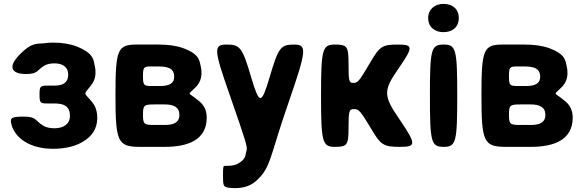

<svg xmlns="http://www.w3.org/2000/svg" viewBox="-20 -758 3007 991"><path d="M341 -160C341 -116 306 -96 261 -96C239 -96 218 -100 202 -110C161 -135 169 -156 105 -156C40 -156 30 -151 39 -116C42 -103 47 -92 53 -82C88 -23 162 10 254 10C321 10 378 -5 418 -33C454 -57 482 -93 482 -149C482 -183 473 -209 457 -229C413 -284 408 -265 448 -315C463 -333 473 -356 473 -384C473 -396 472 -408 469 -419C462 -448 466 -481 379 -517C344 -531 302 -538 254 -538C239 -538 225 -537 211 -535C175 -530 147 -544 81 -476C13 -406 48 -376 113 -376C177 -376 169 -395 207 -418C221 -427 241 -431 261 -431C303 -431 332 -413 332 -373C332 -332 306 -316 261 -316H223C188 -316 184 -312 184 -270C184 -228 188 -224 223 -224H261C311 -224 341 -209 341 -160Z M1020 -381C1020 -393 1019 -405 1016 -416C1009 -444 1012 -478 924 -510C888 -523 844 -528 797 -528H687C586 -528 576 -504 576 -264C576 -24 588 0 704 0H831C949 0 1047 -35 1047 -151C1047 -188 1033 -215 1010 -234C947 -289 944 -260 992 -310C1009 -328 1020 -351 1020 -381ZM906 -165C906 -125 875 -113 831 -113H775C723 -113 718 -118 718 -166C718 -214 723 -219 775 -219H831C876 -219 906 -205 906 -165ZM879 -362C879 -324 848 -314 805 -314H762C722 -314 718 -319 718 -365C718 -410 722 -415 758 -415H797C845 -415 879 -406 879 -362Z M1131 151C1131 199 1133 207 1160 211C1170 212 1181 213 1193 213C1243 213 1279 198 1305 173C1379 106 1372 51 1468 -225C1563 -500 1566 -528 1498 -528C1429 -528 1417 -513 1373 -364C1329 -215 1319 -215 1275 -364C1231 -513 1219 -528 1150 -528C1081 -528 1083 -504 1167 -264C1251 -23 1259 3 1252 21C1245 39 1254 58 1213 84C1198 94 1178 98 1152 98H1142C1132 97 1131 102 1131 151Z M1893 -98C1945 -9 1959 0 2044 0C2129 0 2129 -13 2044 -139C1958 -264 1957 -289 2036 -403C2114 -516 2114 -528 2033 -528C1952 -528 1939 -519 1887 -429C1834 -339 1827 -330 1804 -330C1781 -330 1779 -339 1779 -429C1779 -519 1772 -528 1708 -528C1644 -528 1637 -504 1637 -264C1637 -24 1644 0 1708 0C1772 0 1779 -9 1779 -98C1779 -186 1782 -195 1807 -195C1832 -195 1840 -186 1893 -98Z M2340 -264C2340 -504 2334 -528 2270 -528C2205 -528 2199 -504 2199 -264C2199 -24 2205 0 2270 0C2334 0 2340 -24 2340 -264ZM2269 -592C2316 -592 2348 -619 2348 -665C2348 -711 2316 -738 2269 -738C2223 -738 2190 -709 2190 -665C2190 -619 2223 -592 2269 -592Z M2909 -381C2909 -393 2908 -405 2905 -416C2898 -444 2901 -478 2813 -510C2777 -523 2733 -528 2686 -528H2576C2475 -528 2465 -504 2465 -264C2465 -24 2477 0 2593 0H2720C2838 0 2936 -35 2936 -151C2936 -188 2922 -215 2899 -234C2836 -289 2833 -260 2881 -310C2898 -328 2909 -351 2909 -381ZM2795 -165C2795 -125 2764 -113 2720 -113H2664C2612 -113 2607 -118 2607 -166C2607 -214 2612 -219 2664 -219H2720C2765 -219 2795 -205 2795 -165ZM2768 -362C2768 -324 2737 -314 2694 -314H2651C2611 -314 2607 -319 2607 -365C2607 -410 2611 -415 2647 -415H2686C2734 -415 2768 -406 2768 -362Z"/></svg>

Font: Asimov Print
Style: A
Weight: 500
Designer: Google
Version: Version 2.000980: 2014